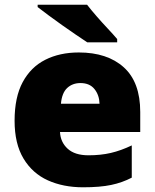

<svg xmlns="http://www.w3.org/2000/svg" viewBox="-20 -786 658 816"><path d="M315 -563Q436 -563 506 -500Q576 -437 576 -310V-225H235Q237 -182 267.5 -154Q298 -126 356 -126Q408 -126 451 -136Q494 -146 540 -168V-31Q500 -10 452.5 0Q405 10 333 10Q249 10 183.5 -19.5Q118 -49 80 -112Q42 -175 42 -273Q42 -373 76.5 -437Q111 -501 172.5 -532Q234 -563 315 -563ZM322 -433Q288 -433 265.5 -412Q243 -391 239 -345H403Q402 -382 381.5 -407.5Q361 -433 322 -433ZM350 -766Q367 -744 390.5 -717Q414 -690 438 -664.5Q462 -639 478 -620V-606H351Q331 -619 302.5 -638.5Q274 -658 243.5 -679.5Q213 -701 185.5 -721.5Q158 -742 140 -756V-766Z"/></svg>

Font: Noto Sans Bengali UI Black
Style: Regular
Weight: 900
Designer: Jelle Bosma - Monotype Design Team
Foundry: Monotype Imaging Inc.
Version: Version 2.003; ttfautohint (v1.8.4.7-5d5b)